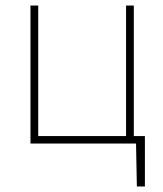

<svg xmlns="http://www.w3.org/2000/svg" viewBox="-20 -494 589 693"><path d="M90 -474H118V-3H435V-474H463V-3H503V179H474L471 24H90Z"/></svg>

Font: LINE Seed Sans KR Thin
Style: Regular
Weight: 250
Designer: LINE BX Design & Sandoll Inc & Dalton Maag Ltd
Foundry: Sandoll Inc.
Version: Version 1.000